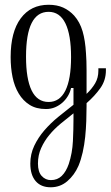

<svg xmlns="http://www.w3.org/2000/svg" viewBox="-20 -440 467 810"><path d="M426.8 -143.1Q426.8 -101.1 403.3 -68.1Q379.9 -35.2 345.2 -4.9V6.8Q345.2 37.1 344 70.6Q342.8 104 339.4 137.5Q335.9 170.9 328.9 202.4Q321.8 233.9 311 259.8Q293.9 298.8 263.9 324.5Q233.9 350.1 193.8 350.1Q152.8 350.1 130.4 324Q107.9 297.9 107.9 250Q107.9 210 124.5 175Q141.1 140.1 167 110.1Q192.9 80.1 225.3 53.5Q257.8 26.9 290 2V-68.8H279.8Q275.9 -50.8 266.4 -34.9Q256.8 -19 243.4 -7.1Q230 4.9 212.4 12.5Q194.8 20 173.8 20Q132.8 20 105 2.4Q77.1 -15.1 59.1 -45.2Q41 -75.2 33 -114.5Q24.9 -153.8 24.9 -199.2Q24.9 -305.2 67.4 -362.5Q109.9 -419.9 185.1 -419.9Q220.2 -419.9 246.6 -408Q272.9 -396 293 -374Q316.9 -347.2 328.4 -308.1Q339.8 -269 342.8 -214.8Q345.2 -186 345.2 -142.6Q345.2 -99.1 345.2 -50.8V-43.9Q368.2 -65.9 381.6 -88.9Q395 -111.8 395 -142.1V-151.9H426.8ZM185.1 -390.1Q89.8 -390.1 89.8 -201.2Q89.8 -106.9 113.5 -58.3Q137.2 -9.8 185.1 -9.8Q231.9 -9.8 255.9 -57.9Q279.8 -106 279.8 -199.2Q279.8 -293 255.9 -341.6Q231.9 -390.1 185.1 -390.1ZM290 38.1Q263.2 59.1 236.1 81.5Q209 104 188 129.4Q167 154.8 153.6 184.8Q140.1 214.8 140.1 250Q140.1 285.2 156 302.5Q171.9 319.8 194.8 319.8Q222.2 319.8 240.5 302Q258.8 284.2 270 252Q285.2 206.1 287.6 155Q290 104 290 64.9Z"/></svg>

Font: Sevillana
Style: Regular
Weight: 400
Designer: Olga Umpeleva
Foundry: Brownfox
Version: Version 1.001